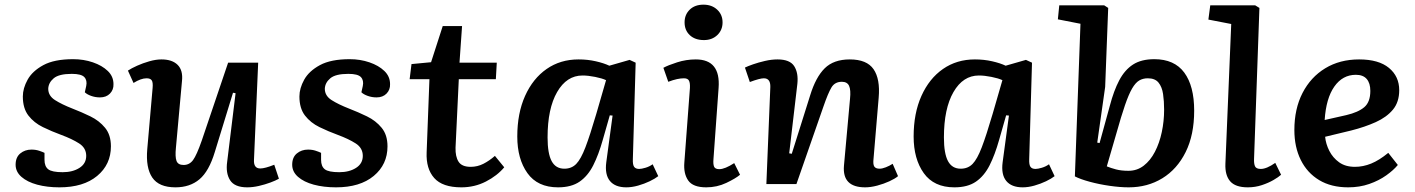

<svg xmlns="http://www.w3.org/2000/svg" viewBox="-20 -790 6074 824"><path d="M249 -51Q292 -51 321 -69.5Q350 -88 350 -121Q350 -155 319.5 -174.5Q289 -194 243 -211Q202 -226 164 -244.5Q126 -263 102 -294Q78 -325 78 -376Q78 -411 98.5 -448Q119 -485 166 -510.5Q213 -536 294 -536Q339 -536 378.5 -522.5Q418 -509 442.5 -485.5Q467 -462 467 -429Q468 -405 452 -388.5Q436 -372 409 -372Q389 -372 371 -378.5Q353 -385 344 -394L350 -421Q355 -445 342 -459Q329 -473 288 -473Q233 -473 210.5 -454Q188 -435 187 -409Q187 -379 216 -360.5Q245 -342 291 -324Q330 -309 368 -290.5Q406 -272 431 -241.5Q456 -211 456 -162Q456 -84 397 -35Q338 14 235 14Q182 14 139.5 2.5Q97 -9 72 -31Q47 -53 47 -83Q47 -115 67 -131.5Q87 -148 115 -148Q133 -148 148 -143Q163 -138 171 -134V-104Q171 -76 187 -63.5Q203 -51 249 -51Z M529 -487Q544 -497 568.5 -508Q593 -519 621 -527Q649 -535 673 -535Q719 -535 742.5 -511.5Q766 -488 761 -442L735 -156Q731 -117 737.5 -99.5Q744 -82 768 -82Q793 -82 808.5 -103Q824 -124 846 -187L959 -521H1088L1070 -104Q1068 -67 1097 -67Q1117 -67 1157 -83L1177 -23Q1163 -15 1140 -6.5Q1117 2 1091 8Q1065 14 1041 14Q987 14 967.5 -16.5Q948 -47 955 -96L991 -390L980 -392L902 -138Q877 -55 836 -20.5Q795 14 733 14Q662 14 633.5 -28Q605 -70 612 -150L635 -413Q637 -437 631 -445.5Q625 -454 609 -454Q585 -454 553 -434Z M1436 -51Q1479 -51 1508 -69.5Q1537 -88 1537 -121Q1537 -155 1506.5 -174.5Q1476 -194 1430 -211Q1389 -226 1351 -244.5Q1313 -263 1289 -294Q1265 -325 1265 -376Q1265 -411 1285.5 -448Q1306 -485 1353 -510.5Q1400 -536 1481 -536Q1526 -536 1565.5 -522.5Q1605 -509 1629.5 -485.5Q1654 -462 1654 -429Q1655 -405 1639 -388.5Q1623 -372 1596 -372Q1576 -372 1558 -378.5Q1540 -385 1531 -394L1537 -421Q1542 -445 1529 -459Q1516 -473 1475 -473Q1420 -473 1397.5 -454Q1375 -435 1374 -409Q1374 -379 1403 -360.5Q1432 -342 1478 -324Q1517 -309 1555 -290.5Q1593 -272 1618 -241.5Q1643 -211 1643 -162Q1643 -84 1584 -35Q1525 14 1422 14Q1369 14 1326.5 2.5Q1284 -9 1259 -31Q1234 -53 1234 -83Q1234 -115 1254 -131.5Q1274 -148 1302 -148Q1320 -148 1335 -143Q1350 -138 1358 -134V-104Q1358 -76 1374 -63.5Q1390 -51 1436 -51Z M1746 -515 1830 -523 1880 -678H1963L1952 -521H2112L2108 -450H1949L1935 -156Q1934 -118 1948 -96Q1962 -74 2000 -74Q2029 -74 2054.5 -87Q2080 -100 2104 -121L2144 -72Q2114 -36 2065.5 -11Q2017 14 1960 14Q1879 14 1843.5 -26Q1808 -66 1811 -136L1823 -450H1738Z M2696 -107Q2695 -83 2701.5 -74Q2708 -65 2723 -65Q2733 -65 2750 -70Q2767 -75 2781 -85L2805 -34Q2791 -23 2768 -12Q2745 -1 2718.5 6.5Q2692 14 2668 14Q2620 14 2597.5 -13.5Q2575 -41 2582 -94L2609 -294L2597 -295L2567 -190Q2549 -126 2526 -80.5Q2503 -35 2467.5 -10.5Q2432 14 2375 14Q2287 14 2243.5 -47Q2200 -108 2200 -204Q2200 -304 2233.5 -378.5Q2267 -453 2326 -494Q2385 -535 2463 -535Q2502 -535 2537 -527Q2572 -519 2595 -508L2682 -533L2708 -521ZM2402 -66Q2433 -66 2453 -86.5Q2473 -107 2492.5 -158Q2512 -209 2539 -301L2581 -446Q2564 -454 2534 -460Q2504 -466 2480 -466Q2412 -466 2371 -395Q2330 -324 2330 -200Q2330 -131 2347.5 -98.5Q2365 -66 2402 -66Z M2918 -694Q2918 -727 2940 -748.5Q2962 -770 2999 -770Q3035 -770 3058 -748.5Q3081 -727 3081 -694Q3081 -661 3058.5 -639.5Q3036 -618 3001 -618Q2963 -618 2940.5 -639Q2918 -660 2918 -694ZM2941 -413Q2942 -435 2936.5 -444.5Q2931 -454 2915 -454Q2902 -454 2885.5 -450.5Q2869 -447 2848 -439L2827 -499Q2847 -510 2886 -522.5Q2925 -535 2966 -535Q3073 -535 3064 -413L3042 -108Q3040 -86 3044.5 -75Q3049 -64 3067 -64Q3091 -64 3131 -90L3156 -40Q3137 -24 3097 -5Q3057 14 3011 14Q2954 14 2933.5 -15.5Q2913 -45 2917 -93Z M3834 -34Q3821 -23 3797 -12Q3773 -1 3745 6.5Q3717 14 3693 14Q3594 14 3602 -79L3628 -366Q3632 -404 3624 -421.5Q3616 -439 3593 -439Q3563 -439 3548.5 -415Q3534 -391 3514 -333L3398 0H3269L3286 -417Q3287 -454 3258 -454Q3241 -454 3198 -438L3177 -500Q3189 -506 3212 -514Q3235 -522 3263 -528.5Q3291 -535 3317 -535Q3370 -535 3388.5 -506Q3407 -477 3402 -430L3367 -132L3378 -130L3457 -381Q3481 -459 3519.5 -497Q3558 -535 3627 -535Q3700 -535 3729 -493Q3758 -451 3751 -371L3729 -110Q3726 -85 3732 -75.5Q3738 -66 3755 -66Q3766 -66 3781.5 -72Q3797 -78 3811 -87Z M4397 -107Q4396 -83 4402.5 -74Q4409 -65 4424 -65Q4434 -65 4451 -70Q4468 -75 4482 -85L4506 -34Q4492 -23 4469 -12Q4446 -1 4419.5 6.5Q4393 14 4369 14Q4321 14 4298.5 -13.5Q4276 -41 4283 -94L4310 -294L4298 -295L4268 -190Q4250 -126 4227 -80.5Q4204 -35 4168.5 -10.5Q4133 14 4076 14Q3988 14 3944.5 -47Q3901 -108 3901 -204Q3901 -304 3934.5 -378.5Q3968 -453 4027 -494Q4086 -535 4164 -535Q4203 -535 4238 -527Q4273 -519 4296 -508L4383 -533L4409 -521ZM4103 -66Q4134 -66 4154 -86.5Q4174 -107 4193.5 -158Q4213 -209 4240 -301L4282 -446Q4265 -454 4235 -460Q4205 -466 4181 -466Q4113 -466 4072 -395Q4031 -324 4031 -200Q4031 -131 4048.5 -98.5Q4066 -66 4103 -66Z M4824 14Q4787 14 4742 7.5Q4697 1 4656.5 -10Q4616 -21 4593 -33L4617 -688L4520 -707L4526 -767H4719L4736 -756L4723 -417L4689 -178L4699 -176L4743 -336Q4760 -401 4783.5 -445.5Q4807 -490 4842.5 -513Q4878 -536 4934 -536Q5020 -536 5062.5 -478.5Q5105 -421 5105 -315Q5105 -211 5068.5 -137.5Q5032 -64 4968.5 -25Q4905 14 4824 14ZM4906 -454Q4885 -454 4869 -444.5Q4853 -435 4838.5 -410Q4824 -385 4808 -338.5Q4792 -292 4771 -217L4730 -76Q4747 -69 4769.5 -63Q4792 -57 4823 -57Q4860 -57 4888.5 -79Q4917 -101 4936.5 -138.5Q4956 -176 4966 -223Q4976 -270 4976 -319Q4976 -356 4971.5 -386.5Q4967 -417 4952 -435.5Q4937 -454 4906 -454Z M5264 -687 5166 -706 5174 -767H5367L5385 -756L5362 -109Q5361 -88 5366 -76.5Q5371 -65 5391 -65Q5416 -65 5453 -91L5478 -40Q5467 -30 5445.5 -17.5Q5424 -5 5395.5 4.5Q5367 14 5335 14Q5282 14 5259.5 -12Q5237 -38 5239 -87Z M5813 -535Q5897 -535 5941 -498.5Q5985 -462 5985 -403Q5985 -352 5958 -319.5Q5931 -287 5884.5 -266Q5838 -245 5779 -230L5667 -203Q5670 -172 5685 -142.5Q5700 -113 5727 -93.5Q5754 -74 5795 -74Q5830 -74 5864.5 -88Q5899 -102 5938 -134L5979 -82Q5961 -60 5929.5 -37.5Q5898 -15 5856.5 -0.5Q5815 14 5766 14Q5693 14 5641.5 -17Q5590 -48 5562.5 -103.5Q5535 -159 5535 -232Q5535 -323 5570 -391Q5605 -459 5667.5 -497Q5730 -535 5813 -535ZM5861 -400Q5861 -433 5845.5 -451Q5830 -469 5799 -469Q5742 -469 5706.5 -418.5Q5671 -368 5665 -275L5758 -296Q5809 -308 5835 -330Q5861 -352 5861 -400Z"/></svg>

Font: Literata 7pt SemiBold
Style: Italic
Weight: 600
Italic angle: -2°
Designer: Latin by Veronika Burian and Jose Scaglione. Greek by Irene Vlachou. Cyrillic by Vera Evstafieva
Foundry: TypeTogether
Version: Version 3.002